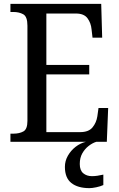

<svg xmlns="http://www.w3.org/2000/svg" viewBox="-20 -734 618 994"><path d="M34 0V-42H49Q80 -42 101 -53.5Q122 -65 122 -108V-601Q122 -648 100.5 -660Q79 -672 49 -672H34V-714H504L509 -539H459L454 -582Q451 -615 433 -639.5Q415 -664 373 -664H220V-398H442V-349H220V-50H395Q439 -50 459 -74.5Q479 -99 484 -132L490 -175H540L533 0ZM443 240Q383 240 349.5 213.5Q316 187 316 130Q316 99 331.5 72Q347 45 371.5 26Q396 7 425 0H479Q459 6 439 21.5Q419 37 406 60Q393 83 393 115Q393 148 411 163Q429 178 456 178Q469 178 483.5 176Q498 174 515 170V224Q500 231 478.5 235.5Q457 240 443 240Z"/></svg>

Font: Noto Serif Tamil SemiCondensed
Style: Regular
Weight: 400
Width: 4
Designer: Indian Type Foundry, Tom Grace, and the Monotype Design Team
Foundry: Monotype Imaging Inc.
Version: Version 2.004; ttfautohint (v1.8.4.7-5d5b)